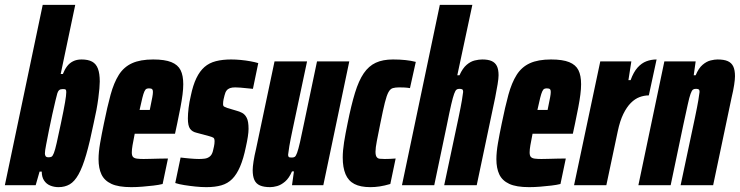

<svg xmlns="http://www.w3.org/2000/svg" viewBox="-39 -763 3048 791"><path d="M202 8Q184 8 168 1.5Q152 -5 142.5 -19.5Q133 -34 133 -56H124L108 0H-19L137 -743H271L211 -458H220Q227 -476 237 -489.5Q247 -503 262 -510.5Q277 -518 297 -518Q324 -518 340.5 -509Q357 -500 364.5 -480Q372 -460 372 -427Q372 -404 366 -358Q360 -312 347 -256Q331 -177 316 -125.5Q301 -74 284.5 -44.5Q268 -15 248 -3.5Q228 8 202 8ZM161 -115Q169 -115 173.5 -117.5Q178 -120 183 -132.5Q188 -145 194.5 -174Q201 -203 212 -255Q224 -312 229 -341.5Q234 -371 234 -383Q234 -390 232.5 -392.5Q231 -395 228 -395.5Q225 -396 220 -396Q215 -396 211 -395Q207 -394 203.5 -390.5Q200 -387 197 -378Q195 -372 189.5 -348.5Q184 -325 176.5 -292Q169 -259 162.5 -225.5Q156 -192 151 -166.5Q146 -141 146 -131Q146 -124 149 -119.5Q152 -115 161 -115Z M502 8Q449 8 420 -5.5Q391 -19 379 -44.5Q367 -70 367 -107Q367 -136 373.5 -173.5Q380 -211 389 -254Q403 -323 416.5 -372.5Q430 -422 450.5 -454.5Q471 -487 505 -502.5Q539 -518 592 -518Q640 -518 667 -507Q694 -496 705 -474Q716 -452 716 -416Q716 -397 713 -373.5Q710 -350 704.5 -321Q699 -292 691 -254L682 -212H516Q510 -182 507 -164.5Q504 -147 504 -135Q504 -122 509 -116.5Q514 -111 525 -109.5Q536 -108 552 -108Q561 -108 579 -108.5Q597 -109 618 -109.5Q639 -110 653 -110L631 -5Q615 -1 593.5 1.5Q572 4 548 6Q524 8 502 8ZM536 -310H578L581 -325Q586 -349 588.5 -362.5Q591 -376 591 -384Q591 -391 589 -394Q587 -397 583.5 -398Q580 -399 575 -399Q569 -399 564.5 -397Q560 -395 556 -386.5Q552 -378 547.5 -360Q543 -342 536 -310Z M811 8Q790 8 766 5.5Q742 3 720 -0.5Q698 -4 683 -9L705 -114Q713 -113 723 -112Q733 -111 743.5 -110Q754 -109 764 -108.5Q774 -108 781 -108Q793 -108 804.5 -109.5Q816 -111 825 -118Q834 -125 838 -140Q840 -148 842.5 -159.5Q845 -171 845 -181Q845 -193 839.5 -196Q834 -199 823 -202L771 -216Q753 -220 744 -232.5Q735 -245 735 -275Q735 -294 738 -318.5Q741 -343 747 -368Q756 -412 770 -441Q784 -470 803.5 -487Q823 -504 850.5 -511Q878 -518 913 -518Q932 -518 953 -516Q974 -514 993 -510.5Q1012 -507 1025 -503L1003 -397Q991 -398 977.5 -399.5Q964 -401 951.5 -402Q939 -403 930 -403Q917 -403 908.5 -400Q900 -397 894.5 -390Q889 -383 886 -370Q884 -363 882 -353.5Q880 -344 880 -334Q880 -326 885 -323.5Q890 -321 898 -318L935 -307Q947 -304 958.5 -298Q970 -292 977.5 -277.5Q985 -263 985 -232Q985 -219 982 -199.5Q979 -180 974 -158Q964 -109 950 -76.5Q936 -44 917.5 -25.5Q899 -7 873 0.5Q847 8 811 8Z M1074 8Q1048 8 1032 1Q1016 -6 1009 -21.5Q1002 -37 1002 -62Q1002 -75 1005.5 -98Q1009 -121 1016 -150L1092 -510H1226L1167 -232Q1157 -185 1153 -161Q1149 -137 1148 -126Q1148 -121 1149.5 -118Q1151 -115 1155 -114.5Q1159 -114 1164 -114Q1171 -114 1175.5 -117Q1180 -120 1185 -133.5Q1190 -147 1197 -177.5Q1204 -208 1215 -262L1267 -510H1400L1293 0H1164L1172 -57H1164Q1152 -29 1135.5 -15Q1119 -1 1103 3.5Q1087 8 1074 8Z M1487 8Q1446 8 1421 -5Q1396 -18 1384.5 -45.5Q1373 -73 1373 -114Q1373 -142 1378.5 -177Q1384 -212 1393 -255Q1408 -330 1423.5 -380.5Q1439 -431 1459.5 -461Q1480 -491 1509 -504.5Q1538 -518 1580 -518Q1608 -518 1631.5 -515.5Q1655 -513 1674 -508L1650 -400Q1638 -402 1626.5 -402.5Q1615 -403 1606 -403Q1590 -403 1579.5 -400Q1569 -397 1561.5 -383.5Q1554 -370 1546.5 -340Q1539 -310 1528 -255Q1519 -210 1513.5 -182Q1508 -154 1508 -138Q1508 -123 1512.5 -116.5Q1517 -110 1525 -109Q1533 -108 1546 -108Q1556 -108 1568 -108.5Q1580 -109 1591 -110L1569 -5Q1545 2 1525.5 5Q1506 8 1487 8Z M1617 0 1773 -743H1907L1845 -453H1854Q1867 -482 1883.5 -496Q1900 -510 1917 -514Q1934 -518 1948 -518Q1972 -518 1986.5 -511.5Q2001 -505 2008 -491Q2015 -477 2015 -453Q2015 -440 2011 -415.5Q2007 -391 2001 -361L1925 0H1791L1850 -278Q1860 -326 1864 -350Q1868 -374 1869 -384Q1869 -393 1865 -395Q1861 -397 1853 -397Q1846 -397 1841.5 -393.5Q1837 -390 1832 -376.5Q1827 -363 1820 -333Q1813 -303 1802 -248L1750 0Z M2141 8Q2088 8 2059 -5.5Q2030 -19 2018 -44.5Q2006 -70 2006 -107Q2006 -136 2012.5 -173.5Q2019 -211 2028 -254Q2042 -323 2055.5 -372.5Q2069 -422 2089.5 -454.5Q2110 -487 2144 -502.5Q2178 -518 2231 -518Q2279 -518 2306 -507Q2333 -496 2344 -474Q2355 -452 2355 -416Q2355 -397 2352 -373.5Q2349 -350 2343.5 -321Q2338 -292 2330 -254L2321 -212H2155Q2149 -182 2146 -164.5Q2143 -147 2143 -135Q2143 -122 2148 -116.5Q2153 -111 2164 -109.5Q2175 -108 2191 -108Q2200 -108 2218 -108.5Q2236 -109 2257 -109.5Q2278 -110 2292 -110L2270 -5Q2254 -1 2232.5 1.5Q2211 4 2187 6Q2163 8 2141 8ZM2175 -310H2217L2220 -325Q2225 -349 2227.5 -362.5Q2230 -376 2230 -384Q2230 -391 2228 -394Q2226 -397 2222.5 -398Q2219 -399 2214 -399Q2208 -399 2203.5 -397Q2199 -395 2195 -386.5Q2191 -378 2186.5 -360Q2182 -342 2175 -310Z M2326 0 2434 -510H2562L2550 -433H2559Q2571 -466 2587.5 -484.5Q2604 -503 2624 -510.5Q2644 -518 2666 -518L2634 -370Q2615 -370 2596 -363Q2577 -356 2560 -339Q2543 -322 2529 -293.5Q2515 -265 2506 -222L2459 0Z M2591 0 2698 -510H2827L2819 -453H2827Q2839 -482 2855.5 -496Q2872 -510 2888.5 -514Q2905 -518 2917 -518Q2944 -518 2959.5 -511Q2975 -504 2982 -489Q2989 -474 2989 -449Q2989 -436 2985.5 -413Q2982 -390 2975 -361L2899 0H2765L2824 -278Q2834 -326 2838 -350Q2842 -374 2843 -384Q2843 -390 2841.5 -392.5Q2840 -395 2836.5 -396Q2833 -397 2827 -397Q2820 -397 2815.5 -393.5Q2811 -390 2806 -376.5Q2801 -363 2794.5 -333Q2788 -303 2776 -248L2724 0Z"/></svg>

Font: Saira ExtraCondensed Black
Style: Italic
Weight: 900
Width: 2
Italic angle: -12°
Designer: Hector Gatti with collaboration of the Omnibus-Type team
Foundry: Omnibus-Type
Version: Version 1.101